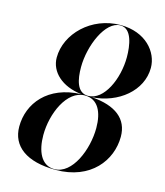

<svg xmlns="http://www.w3.org/2000/svg" viewBox="-114 -846 809 943"><g transform="rotate(15 290.0 -375.0)"><path d="M30 -150C30 -50 109 10 257.5 10C436 10 525 -110 525 -230C525 -320.5 460 -372 337.5 -381C470 -389 580 -478.5 580 -595C580 -675 511 -760 382.5 -760C234 -760 120 -645 120 -525C120 -452.5 182.5 -393 283.5 -382C114.5 -376.5 30 -267 30 -150ZM247.5 -510C247.5 -619 305.5 -758 382 -758C440.5 -758 452.5 -674 452.5 -615C452.5 -506 398.5 -382.5 317 -382.5C260 -382.5 247.5 -448.5 247.5 -510ZM155 -140C155 -249 211 -380.5 302.5 -380.5C369 -380.5 397.5 -321.5 397.5 -240C397.5 -131 341.5 8 250 8C183.5 8 155 -58.5 155 -140Z"/></g></svg>

Font: Bodoni* 96pt Medium
Style: Italic
Weight: 500
Italic angle: -13°
Version: Version 2.3